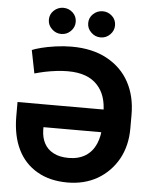

<svg xmlns="http://www.w3.org/2000/svg" viewBox="-62 -997 832 1057"><g transform="rotate(5 354.0 -468.0)"><path d="M309.1 -737.3Q424.3 -737.3 504.9 -693.4Q586.4 -648.9 627.9 -572.3Q669.9 -495.1 669.9 -392.6V-315.9Q669.9 -221.2 629.4 -147.5Q587.9 -73.7 516.1 -31.7Q443.8 9.8 350.1 9.8Q252.9 9.8 183.1 -30.8Q112.8 -71.3 76.2 -145.5Q39.6 -219.7 38.6 -325.2V-407.7H556.2V-282.2H192.9V-267.6Q193.8 -224.1 210.4 -193.4Q227.1 -161.1 261.2 -143.6Q294.4 -125.5 345.2 -125.5Q400.4 -125.5 439 -149.9Q476.1 -173.3 495.6 -217.8Q514.6 -262.7 514.6 -315.9V-392.6Q514.6 -439 502.4 -476.1Q490.2 -513.7 464.4 -541.5Q437.5 -570.8 397.9 -585.4Q357.4 -600.6 299.3 -600.6Q272 -600.6 237.8 -596.7Q205.1 -592.8 173.8 -586.4Q144.5 -580.1 117.2 -572.3L91.8 -699.7Q107.9 -707 144 -716.3Q171.9 -723.6 221.2 -731Q268.1 -737.3 309.1 -737.3ZM245.6 -801.8Q214.8 -801.8 192.9 -823.7Q170.9 -844.7 170.9 -874.5Q170.9 -904.8 192.9 -925.3Q215.3 -946.3 245.6 -946.3Q275.4 -946.3 297.9 -925.3Q319.3 -904.8 319.3 -874.5Q319.3 -845.2 297.9 -823.7Q275.9 -801.8 245.6 -801.8ZM462.9 -801.8Q432.1 -801.8 410.2 -823.7Q388.2 -844.7 388.2 -874.5Q388.2 -904.8 410.2 -925.3Q432.6 -946.3 462.9 -946.3Q492.7 -946.3 515.1 -925.3Q536.6 -904.8 536.6 -874.5Q536.6 -845.2 515.1 -823.7Q493.2 -801.8 462.9 -801.8Z"/></g></svg>

Font: My Font
Style: Bold
Weight: 500
Designer: Rasmus Andersson
Foundry: rsms
Version: Version 0.001